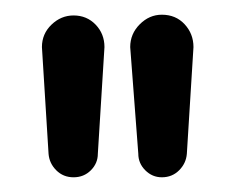

<svg xmlns="http://www.w3.org/2000/svg" viewBox="-20 -802 313 261"><path d="M200 -561Q187 -561 177.5 -570.5Q168 -580 168 -593L157 -738Q157 -756 170 -769Q183 -782 200 -782Q219 -782 231 -769Q243 -756 243 -738L234 -593Q233 -580 223.5 -570.5Q214 -561 200 -561ZM80 -561Q66 -561 56.5 -570.5Q47 -580 46 -593L37 -738Q37 -756 50 -768.5Q63 -781 80 -781Q98 -781 110 -768.5Q122 -756 122 -738L113 -593Q113 -580 103.5 -570.5Q94 -561 80 -561Z"/></svg>

Font: Comfortaa Medium
Style: Regular
Weight: 500
Designer: Johan Aakerlund
Foundry: Johan Aakerlund
Version: Version 3.104; ttfautohint (v1.8.1.43-b0c9)